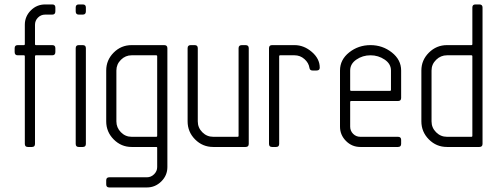

<svg xmlns="http://www.w3.org/2000/svg" viewBox="-20 -656 2219 857"><path d="M90.8 -545.4Q90.8 -582.5 117.4 -609.4Q144 -636.2 181.6 -636.2H213.4Q227.1 -636.2 227.1 -622.6V-605.5Q227.1 -590.8 213.4 -590.8H181.6Q162.6 -590.8 149.4 -577.4Q136.2 -564 136.2 -545.4V-459Q136.2 -454.6 140.6 -454.6H213.4Q227.1 -454.6 227.1 -440.9V-423.8Q227.1 -409.2 213.4 -409.2H140.6Q136.2 -409.2 136.2 -404.8V-13.7Q136.2 0 122.6 0H104.5Q90.8 0 90.8 -13.7V-404.8Q90.8 -409.2 86.9 -409.2H59.1Q45.4 -409.2 45.4 -423.8V-440.9Q45.4 -454.6 59.1 -454.6H86.9Q90.8 -454.6 90.8 -459Z M363.3 -622.6V-605.5Q363.3 -590.8 349.6 -590.8H331.5Q317.9 -590.8 317.9 -605.5V-622.6Q317.9 -636.2 331.5 -636.2H349.6Q363.3 -636.2 363.3 -622.6ZM363.3 -440.9V-13.7Q363.3 0 349.6 0H331.5Q317.9 0 317.9 -13.7V-440.9Q317.9 -454.6 331.5 -454.6H349.6Q363.3 -454.6 363.3 -440.9Z M727.1 89.8Q727.1 127 700 153.8Q672.9 180.7 635.7 180.7H467.8Q454.1 180.7 454.1 167V148.9Q454.1 135.3 467.8 135.3H635.7Q654.3 135.3 668 121.6Q681.6 107.9 681.6 89.8V2.9Q681.6 0 677.2 0H567.4Q521 0 487.5 -33.7Q454.1 -67.4 454.1 -114.3V-341.3Q454.1 -387.7 487.3 -421.1Q520.5 -454.6 567.4 -454.6H712.9Q727.1 -454.6 727.1 -440.9ZM499.5 -114.3Q499.5 -86.4 519.5 -65.9Q539.6 -45.4 567.4 -45.4H677.2Q681.6 -45.4 681.6 -49.8V-404.8Q681.6 -409.2 677.2 -409.2H567.4Q540 -409.2 519.8 -389.2Q499.5 -369.1 499.5 -341.3Z M862.8 -114.3Q862.8 -85.9 883.1 -65.7Q903.3 -45.4 931.6 -45.4H1040.5Q1044.9 -45.4 1044.9 -49.8V-440.9Q1044.9 -454.6 1059.6 -454.6H1076.2Q1090.3 -454.6 1090.3 -440.9V-13.7Q1090.3 0 1076.2 0H931.6Q884.3 0 850.8 -33.7Q817.4 -67.4 817.4 -114.3V-440.9Q817.4 -454.6 831.1 -454.6H849.1Q862.8 -454.6 862.8 -440.9Z M1294.9 -454.6Q1336.4 -454.6 1371.8 -424.3Q1407.2 -394 1407.2 -354Q1407.2 -341.3 1393.1 -341.3H1375Q1362.8 -341.3 1361.3 -353Q1357.9 -375.5 1338.9 -392.3Q1319.8 -409.2 1294.9 -409.2H1230.5Q1226.1 -409.2 1226.1 -404.8V-13.7Q1226.1 0 1212.4 0H1194.3Q1180.7 0 1180.7 -13.7V-440.9Q1180.7 -454.6 1194.3 -454.6Z M1633.8 -409.2Q1598.6 -409.2 1570.8 -390.1Q1543 -371.1 1543 -341.3V-254.9Q1543 -250.5 1547.4 -250.5H1720.7Q1725.1 -250.5 1725.1 -254.9V-341.3Q1725.1 -371.1 1696.8 -390.1Q1668.5 -409.2 1633.8 -409.2ZM1633.8 -454.6Q1687.5 -454.6 1729 -421.9Q1770.5 -389.2 1770.5 -341.3V-218.8Q1770.5 -205.1 1756.3 -205.1H1547.4Q1543 -205.1 1543 -200.7V-90.8Q1543 -71.8 1556.2 -58.6Q1569.3 -45.4 1588.4 -45.4H1756.3Q1770.5 -45.4 1770.5 -31.7V-13.7Q1770.5 0 1756.3 0H1588.4Q1550.8 0 1524.2 -26.9Q1497.6 -53.7 1497.6 -90.8V-341.3Q1497.6 -389.6 1538.6 -422.1Q1579.6 -454.6 1633.8 -454.6Z M1860.8 -341.3Q1860.8 -387.7 1894.5 -421.1Q1928.2 -454.6 1975.1 -454.6H2084Q2088.4 -454.6 2088.4 -459V-622.6Q2088.4 -636.2 2102.1 -636.2H2119.6Q2133.8 -636.2 2133.8 -622.6V-13.7Q2133.8 0 2119.6 0H1975.1Q1927.7 0 1894.3 -33.7Q1860.8 -67.4 1860.8 -114.3ZM1906.2 -114.3Q1906.2 -85.9 1926.5 -65.7Q1946.8 -45.4 1975.1 -45.4H2084Q2088.4 -45.4 2088.4 -49.8V-404.8Q2088.4 -409.2 2084 -409.2H1975.1Q1947.3 -409.2 1926.8 -389.2Q1906.2 -369.1 1906.2 -341.3Z"/></svg>

Font: GOSTRUS
Style: type A
Weight: 200
Designer: Юрий и Татьяна Кривогуз
Version: Version 01.0